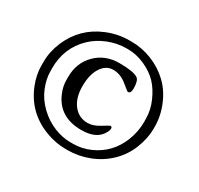

<svg xmlns="http://www.w3.org/2000/svg" viewBox="-145 -846 1073 1035"><g transform="rotate(30 392.0 -328.5)"><path d="M377.9 -33.7H397Q452.1 -33.7 503.9 -57.1Q604.5 -102.5 647 -208.5Q669.9 -266.1 669.9 -328.1L669.4 -337.9V-347.7Q669.4 -400.9 645.8 -454.3Q622.1 -507.8 589.4 -542Q556.6 -576.2 504.4 -599.9Q452.1 -623.5 399.9 -623.5H390.6Q332 -623.5 276.9 -601.3Q221.7 -579.1 182.6 -541.5Q95.2 -457.5 95.2 -329.6L95.7 -319.3V-310.1Q95.7 -264.6 116.7 -212.4Q137.7 -160.2 181.6 -117.9Q225.6 -75.7 277.8 -54.7Q330.1 -33.7 377.9 -33.7ZM511.7 -423.3Q510.3 -423.3 470.5 -455.6Q430.7 -487.8 386 -487.8Q341.3 -487.8 313.2 -444.3Q285.2 -400.9 285.2 -328.4Q285.2 -255.9 319.1 -212.9Q353 -169.9 407.7 -169.9Q441.4 -169.9 480.7 -194.3Q520 -218.8 523.4 -218.8Q533.7 -218.8 533.7 -206.3Q533.7 -193.8 520 -172.4Q486.3 -120.1 397.5 -120.1Q258.3 -120.1 210 -236.8Q193.8 -275.4 193.8 -313V-333.5Q193.8 -420.9 251.2 -478.3Q308.6 -535.6 396.2 -535.6Q483.9 -535.6 512.2 -516.6Q530.8 -504.4 530.8 -454.1Q530.8 -423.3 511.7 -423.3ZM732.4 -332V-320.8Q732.4 -262.2 707.5 -198.2Q682.6 -134.3 633.8 -86.9Q585 -39.6 520.3 -14.4Q455.6 10.7 387.7 10.7H376.5Q311.5 10.7 248 -14.2Q114.7 -65.9 61.5 -198.7Q38.1 -257.3 38.1 -314.5V-336.9Q38.1 -400.4 64.9 -463.9Q118.2 -588.9 243.7 -640.6Q310.5 -668.5 382.8 -668.5H394Q461.4 -668.5 522.9 -643.6Q584.5 -618.7 630.6 -575.4Q676.8 -532.2 704.6 -466.6Q732.4 -400.9 732.4 -332Z"/></g></svg>

Font: Averia Serif Libre
Style: Regular
Weight: 400
Version: Version 1.002